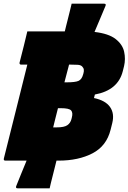

<svg xmlns="http://www.w3.org/2000/svg" viewBox="-31 -870 696 1040"><path d="M58 135Q68 110 83 73Q98 36 113 0H-2Q-13 0 -10 -12Q21 -137 53.5 -265.5Q86 -394 117 -520H83Q78 -520 76 -523.5Q74 -527 75 -531Q87 -578 98 -621.5Q109 -665 117 -700H320Q324 -718 327 -729Q330 -740 334.5 -758.5Q339 -777 344 -796.5Q349 -816 352.5 -831Q356 -846 357 -850H533Q546 -850 540 -837Q527 -806 511.5 -769Q496 -732 481 -697Q558 -688 595.5 -658.5Q633 -629 641.5 -589.5Q650 -550 641 -512L634 -484Q608 -381 483 -358L478 -339Q540 -326 565 -290.5Q590 -255 577 -203L568 -167Q546 -79 470 -39.5Q394 0 287 0H275Q273 10 270.5 18Q268 26 267 32Q264 46 257 72Q250 98 244.5 121.5Q239 145 238 150H64Q51 150 58 135ZM335 -489Q327 -458 318 -424H329Q377 -424 394.5 -432Q412 -440 419 -466L421 -473Q424 -483 423 -492.5Q422 -502 414 -510Q406 -518 390 -519Q374 -520 352 -520H343Q341 -512 339 -504Q337 -496 335 -489ZM257 -180H276Q317 -180 334 -192Q351 -204 356 -225L358 -233Q365 -259 354.5 -271.5Q344 -284 298 -284H283Q276 -255 269 -228.5Q262 -202 257 -180Z"/></svg>

Font: Recursive Mn Lnr St XBk
Style: Italic
Weight: 1000
Italic angle: -15°
Monospace: yes
Version: Version 1.079;hotconv 1.0.112;makeotfexe 2.5.65598; ttfautoh